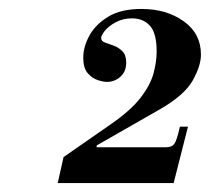

<svg xmlns="http://www.w3.org/2000/svg" viewBox="-20 -867 469 429"><path d="M109 -458 122 -516 227 -589Q272 -620 294 -648.5Q316 -677 323 -703Q330 -729 330 -752Q330 -793 315 -809.5Q300 -826 275 -826Q255 -826 239 -817.5Q223 -809 214.5 -798.5Q206 -788 206 -782Q206 -775 214.5 -772Q223 -769 234 -765Q245 -761 253.5 -752.5Q262 -744 262 -727Q262 -707 249 -695.5Q236 -684 219 -684Q211 -684 198.5 -688Q186 -692 176 -703.5Q166 -715 166 -738Q166 -762 179.5 -787Q193 -812 221.5 -829.5Q250 -847 296 -847Q352 -847 390.5 -819.5Q429 -792 429 -745Q429 -720 410.5 -687Q392 -654 336 -622L196 -542V-538H351Q364 -538 369.5 -545.5Q375 -553 382 -584H400L368 -458Z"/></svg>

Font: Libre Bodoni SemiBold
Style: Italic
Weight: 600
Italic angle: -13°
Version: Version 2.003